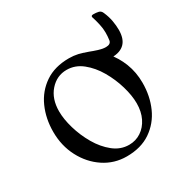

<svg xmlns="http://www.w3.org/2000/svg" viewBox="-138 -662 741 778"><g transform="rotate(-30 232.5 -272.5)"><path d="M235 11Q177 11 129.5 -20.5Q82 -52 54 -105.5Q26 -159 26 -224Q26 -286 49 -337.5Q72 -389 117.5 -420Q163 -451 230 -451Q273 -451 311 -433Q349 -415 377.5 -382.5Q406 -350 422.5 -307.5Q439 -265 439 -216Q439 -154 416 -102.5Q393 -51 347.5 -20Q302 11 235 11ZM267 -25Q298 -25 323 -41.5Q348 -58 362.5 -87.5Q377 -117 377 -156Q377 -192 364 -236.5Q351 -281 327.5 -321.5Q304 -362 271 -388.5Q238 -415 198 -415Q152 -415 120 -379Q88 -343 88 -284Q88 -248 101 -203.5Q114 -159 137.5 -118.5Q161 -78 194 -51.5Q227 -25 267 -25ZM222 -440Q232 -440 252 -440Q272 -440 287 -440Q297 -440 313.5 -433.5Q330 -427 349 -421Q368 -415 383 -415Q406 -415 408.5 -432Q411 -449 411 -467Q411 -486 406.5 -506Q402 -526 397 -542Q395 -546 395 -550Q395 -556 405 -556Q418 -556 429 -553.5Q440 -551 445 -538Q455 -515 459 -492.5Q463 -470 463 -450Q463 -408 442.5 -387.5Q422 -367 383 -367Q360 -367 331 -379Q302 -391 273.5 -408.5Q245 -426 222 -440Z"/></g></svg>

Font: Young Serif Light
Style: Regular
Weight: 300
Designer: Bastien Sozeau
Foundry: NBR — Bastien Sozeau
Version: Version 5.001